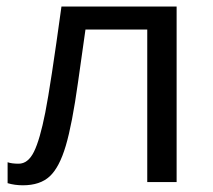

<svg xmlns="http://www.w3.org/2000/svg" viewBox="-20 -548 640 578"><path d="M423.3 0V-459H237.3L214.8 -299.8Q197.3 -174.3 178 -109.1Q158.7 -43.9 129.6 -17.1Q100.6 9.8 48.8 9.8Q24.4 9.8 2.9 3.4V-59.6Q15.1 -55.2 36.1 -55.2Q64.5 -55.2 82.3 -91.3Q100.1 -127.4 116.2 -208.7Q132.3 -290 165 -528.3H511.7V0Z"/></svg>

Font: Cousine
Style: Regular
Weight: 400
Monospace: yes
Designer: Steve Matteson
Foundry: Monotype Imaging Inc.
Version: Version 1.21